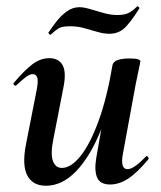

<svg xmlns="http://www.w3.org/2000/svg" viewBox="-20 -581 516 614"><path d="M127 13Q85 13 67.5 -19.5Q50 -52 63 -119L98 -297Q103 -326 98.5 -335Q94 -344 85 -344Q75 -344 62 -334Q49 -324 33 -309Q29 -305 25 -309Q21 -313 25 -317Q57 -355 83 -375Q109 -395 138 -395Q168 -395 180.5 -372Q193 -349 182 -297L151 -138Q141 -90 149 -67Q157 -44 178 -44Q207 -44 237.5 -82Q268 -120 295 -193.5Q322 -267 340 -374L358 -373Q339 -255 304 -168Q269 -81 224 -34Q179 13 127 13ZM332 9Q300 9 290.5 -13.5Q281 -36 288 -77L340 -374Q345 -394 396 -394Q416 -394 422.5 -391Q429 -388 429 -386Q429 -382 424 -360Q419 -338 414 -312L373 -89Q364 -40 388 -40Q398 -40 412.5 -50Q427 -60 446 -80Q449 -84 453 -79.5Q457 -75 454 -71Q418 -28 389.5 -9.5Q361 9 332 9ZM142 -470Q141 -469 137.5 -472Q134 -475 135 -477Q145 -492 159.5 -511Q174 -530 193 -544Q212 -558 234 -558Q248 -558 268 -552Q288 -546 311 -539.5Q334 -533 355 -533Q377 -533 390 -539Q403 -545 418 -560Q420 -562 423.5 -559Q427 -556 425 -553Q394 -504 375 -488.5Q356 -473 330 -473Q312 -473 291.5 -479Q271 -485 249.5 -491Q228 -497 205 -497Q178 -497 167.5 -490.5Q157 -484 142 -470Z"/></svg>

Font: Cormorant Light
Style: Italic
Weight: 300
Italic angle: -10°
Designer: Christian Thalmann (Catharsis Fonts)
Foundry: Catharsis Fonts
Version: Version 4.000